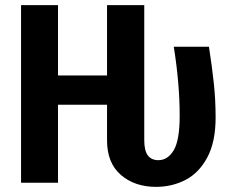

<svg xmlns="http://www.w3.org/2000/svg" viewBox="-20 -712 901 748"><path d="M820 -254Q820 -159 787.5 -98.5Q755 -38 702.5 -11Q650 16 588 16Q505 16 451 -30.5Q397 -77 397 -165V-304H206V0H62V-692H206V-418H397V-692H542V-166Q542 -125 556 -106.5Q570 -88 597 -88Q634 -88 657 -127Q680 -166 680 -261Q680 -386 657 -530H794Q806 -453 813 -388Q820 -323 820 -254Z"/></svg>

Font: Fira Sans Condensed SemiBold
Style: Regular
Weight: 600
Width: 3
Designer: bBox Type GmbH & Carrois Corporate GbR & Edenspiekermann AG
Foundry: bBox Type GmbH & Carrois Corporate GbR & Edenspiekermann AG
Version: Version 4.301